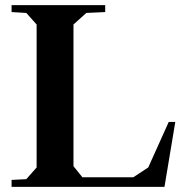

<svg xmlns="http://www.w3.org/2000/svg" viewBox="-20 -725 715 745"><path d="M388.2 -705.1V-678.2L314.9 -674.8L265.1 -629.9V-80.1L299.8 -37.1H497.1L555.2 -75.2L634.8 -252H660.2L618.2 0H24.9V-26.9L82 -29.8L122.1 -75.2V-629.9L82 -674.8L24.9 -678.2V-705.1Z"/></svg>

Font: Ortica Angular Bold
Style: Regular
Weight: 700
Designer: Benedetta Bovani
Foundry: Collletttivo
Version: Version 2.000;Glyphs 3.1.2 (3151)